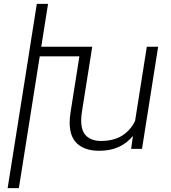

<svg xmlns="http://www.w3.org/2000/svg" viewBox="-20 -770 883 993"><path d="M797.9 -528.3 714.4 0H658.2L667.5 -66.9Q634.8 -27.8 592 -9Q549.3 9.8 492.2 9.8Q421.4 9.8 380.9 -25.6Q340.3 -61 340.3 -136.2Q340.3 -160.2 344.7 -188L390.6 -478.5H185.5L77.6 203.1H19.5L128.4 -483.4L135.3 -528.3L170.4 -750H228.5L193.4 -528.3H457L449.2 -478.5L403.3 -189.5Q399.9 -167.5 399.9 -147Q399.9 -90.8 427.5 -65.9Q455.1 -41 502 -41Q568.4 -41 612.1 -68.8Q655.8 -96.7 678.7 -145L739.3 -528.3Z"/></svg>

Font: Mardoto Light
Style: Italic
Weight: 300
Italic angle: -12°
Designer: Christian Robertson, Vahan Hovhannisyan
Foundry: Google
Version: Version 1.000